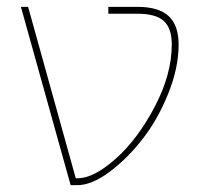

<svg xmlns="http://www.w3.org/2000/svg" viewBox="-20 -540 592 560"><path d="M381 -520Q443 -520 472 -493Q501 -466 501 -410Q501 -342 470.5 -266.5Q440 -191 395 -133.5Q350 -76 298.5 -38Q247 0 206 0H186L41 -520H62L201 -20H206Q254 -20 318.5 -78Q383 -136 432 -230Q481 -324 481 -410Q481 -458 457.5 -479Q434 -500 381 -500H296V-520Z"/></svg>

Font: Mplus 1p Thin
Style: Regular
Weight: 250
Version: Version 1.061